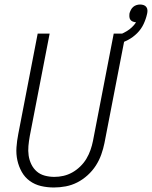

<svg xmlns="http://www.w3.org/2000/svg" viewBox="-20 -819 674 851"><path d="M219 12Q189 12 161.5 5.5Q134 -1 112 -17Q90 -33 76.5 -57Q63 -81 57 -108.5Q51 -136 53 -165.5Q55 -195 61 -225L147 -670H200L112 -216Q108 -194 106 -172Q104 -150 107 -129.5Q110 -109 119 -90.5Q128 -72 143 -59Q158 -46 178.5 -40.5Q199 -35 221 -35Q241 -35 261 -39.5Q281 -44 300 -54.5Q319 -65 335.5 -81Q352 -97 363 -115.5Q374 -134 381 -154Q388 -174 392 -194L484 -670H537L443 -185Q438 -160 429 -134.5Q420 -109 405 -85.5Q390 -62 368.5 -42.5Q347 -23 322.5 -10.5Q298 2 271.5 7Q245 12 219 12ZM502 -623 490 -658Q517 -666 542 -681Q567 -696 583 -720Q575 -721 568.5 -723.5Q562 -726 558 -731.5Q554 -737 553.5 -744.5Q553 -752 554 -760Q556 -767 560 -775Q564 -783 570.5 -788.5Q577 -794 585 -796.5Q593 -799 601 -799Q609 -799 616.5 -796.5Q624 -794 628.5 -788Q633 -782 633.5 -774Q634 -766 632 -758Q627 -735 616.5 -712.5Q606 -690 588 -672Q570 -654 547.5 -642Q525 -630 502 -623Z"/></svg>

Font: Lode Dark Term
Style: Italic
Weight: 400
Italic angle: -11°
Monospace: yes
Designer: Belleve Invis
Foundry: Belleve Invis
Version: Version 29.2.0